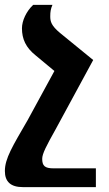

<svg xmlns="http://www.w3.org/2000/svg" viewBox="-45 -512 446 787"><path d="M337 -266 201 -377C165 -407 161 -424 161 -445C161 -464 163 -476 170 -492H91C63 -466 45 -427 45 -396C45 -352 61 -317 101 -285L178 -221L68 -19C6 88 -25 138 -25 189C-25 233 -1 255 49 255H348V178H174C139 178 128 168 128 139C128 118 145 86 183 18Z"/></svg>

Font: Noto Serif Armenian SemiCondensed
Style: Bold
Weight: 700
Width: 4
Designer: Monotype Design Team
Foundry: Monotype Imaging Inc.
Version: Version 2.008